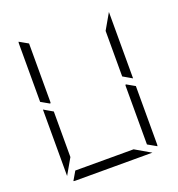

<svg xmlns="http://www.w3.org/2000/svg" viewBox="-167 -1108 1151 1244"><g transform="rotate(-20 408.0 -486.0)"><path d="M99 -558V-959Q99 -968 101 -972L161 -938V-928V-892V-866V-735V-548V-531L157 -525ZM659 -475 717 -442V-41Q717 -32 715 -28L655 -62V-70V-82V-108V-134V-265V-450V-469ZM161 -265V-155L99 -47V-500V-505L161 -469V-452ZM563 -62 670 0H408H140Q130 0 126 -2L161 -62H191H377H439ZM717 -953V-500V-495L655 -531V-550V-735V-845Z"/></g></svg>

Font: DSEG14 Modern Mini
Style: Light
Weight: 300
Designer: Keshikan(Twitter:@keshinomi_88pro)
Version: Version 0.46